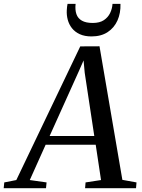

<svg xmlns="http://www.w3.org/2000/svg" viewBox="-86 -992 746 1012"><path d="M-66.5 0 -63.5 -30.5 0 -43 337 -747.5 438.5 -748 559 -44 633.5 -30.5 631 0H362.5L365 -30.5L446.5 -43L418.5 -229H154.5L71 -43L159.5 -30.5L156.5 0ZM175.5 -275H411L360.5 -608.5L354.5 -673.5L329 -615.5ZM396.5 -800Q360 -800 334.5 -811.8Q309 -823.5 293.2 -843.5Q277.5 -863.5 271 -888.2Q264.5 -913 266 -938Q266.5 -948.5 267.5 -956.2Q268.5 -964 270 -971.5H312.5Q309 -940 316.8 -917.5Q324.5 -895 345.8 -883Q367 -871 402.5 -871Q439.5 -871 461.5 -885.8Q483.5 -900.5 494.5 -923.5Q505.5 -946.5 507 -971.5H549Q550.5 -923 533.2 -884.2Q516 -845.5 481.5 -822.8Q447 -800 396.5 -800Z"/></svg>

Font: Merriweather 72pt
Style: Italic
Weight: 400
Italic angle: -7.8°
Version: Version 2.101